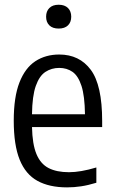

<svg xmlns="http://www.w3.org/2000/svg" viewBox="-20 -781 484 810"><path d="M263 9.5Q188 9.5 138 -18Q88 -45.5 63 -107.2Q38 -169 38 -272Q38 -371.5 62 -433Q86 -494.5 129.2 -522.8Q172.5 -551 230 -551Q315 -551 363 -486.5Q411 -422 411 -270.5V-245H115Q116.5 -172.5 133.8 -131Q151 -89.5 185 -72Q219 -54.5 271 -54.5Q320 -54.5 386.5 -74.5V-10Q352 0.5 322.2 5Q292.5 9.5 263 9.5ZM230 -494.5Q197.5 -494.5 171.8 -477.8Q146 -461 131 -418.5Q116 -376 115 -299H338.5Q337.5 -376 323.8 -418.5Q310 -461 286 -477.8Q262 -494.5 230 -494.5ZM227.5 -660.5Q202 -660.5 188.2 -674Q174.5 -687.5 174.5 -710.5Q174.5 -733.5 188.2 -747.2Q202 -761 227.5 -761Q253 -761 266.8 -747.2Q280.5 -733.5 280.5 -710.5Q280.5 -687.5 266.8 -674Q253 -660.5 227.5 -660.5Z"/></svg>

Font: Encode Sans Cnd
Style: Regular
Weight: 400
Width: 3
Designer: Multiple Designers
Foundry: Impallari Type
Version: Version 3.002; ttfautohint (v1.8.3) -l 8 -r 50 -G 200 -x 14 